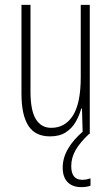

<svg xmlns="http://www.w3.org/2000/svg" viewBox="-20 -549 458 787"><path d="M348 -529V0H319L316 -104H313Q305 -75 290 -49Q275 -23 249.5 -6.5Q224 10 185 10Q124 10 96 -34Q68 -78 68 -165V-529H105V-174Q105 -96 127 -60.5Q149 -25 190 -25Q247 -25 279 -75.5Q311 -126 311 -233V-529ZM272 132Q272 188 317 188Q327 188 336.5 186Q346 184 351 182V212Q344 215 334 216.5Q324 218 313 218Q277 218 257 197.5Q237 177 237 138Q237 98 259 60.5Q281 23 320 -10L345 0Q307 36 289.5 67Q272 98 272 132Z"/></svg>

Font: Noto Sans Arabic ExtCond ExtLt
Style: Regular
Weight: 200
Width: 2
Designer: Monotype Design Team, Nadine Chahine, Nizar Qandah and Khaled Hosny
Foundry: Monotype Imaging Inc.
Version: Version 2.012; ttfautohint (v1.8.4.7-5d5b)